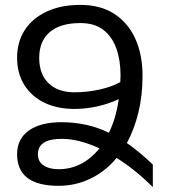

<svg xmlns="http://www.w3.org/2000/svg" viewBox="-20 -749 689 784"><path d="M134.8 -119.1Q134.8 -88.9 158 -73.5Q181.2 -58.1 219.2 -58.1Q316.9 -58.1 386.2 -143.1Q301.8 -182.1 231.9 -182.1Q134.8 -182.1 134.8 -119.1ZM140.1 -513.2Q140.1 -445.8 178.5 -408.9Q216.8 -372.1 284.2 -372.1Q335 -372.1 387 -383.5Q439 -395 471.2 -414.1Q472.2 -428.2 472.2 -441.9Q472.2 -502.9 455.1 -551Q438 -599.1 402.1 -627Q366.2 -654.8 308.1 -654.8Q226.1 -654.8 183.1 -617.9Q140.1 -581.1 140.1 -513.2ZM604 15.1Q566.9 -22 530 -51.5Q493.2 -81.1 456.1 -104Q410.2 -48.8 349.1 -19.5Q288.1 9.8 219.2 9.8Q49.8 9.8 49.8 -119.1Q49.8 -182.1 97.9 -216.1Q146 -250 231 -250Q279.8 -250 328.4 -240Q377 -230 424.8 -207Q454.1 -267.1 464.8 -344.2Q424.8 -325.2 377.9 -314.7Q331.1 -304.2 284.2 -304.2Q213.9 -304.2 161.4 -329.6Q108.9 -355 79.3 -402.1Q49.8 -449.2 49.8 -513.2Q49.8 -578.1 81.3 -626.5Q112.8 -674.8 170.9 -701.9Q229 -729 308.1 -729Q391.1 -729 447.5 -691.9Q503.9 -654.8 533 -589.8Q562 -524.9 562 -439.9Q562 -357.9 544.9 -288.6Q527.8 -219.2 498 -165Q549.8 -128.9 604 -77.1Z"/></svg>

Font: Kurinto Seri
Style: Regular
Weight: 400
Designer: Kurinto was developed by Clint Goss from a range of fonts that are compatible with the SIL Open Font License Version 1.1
Foundry: Clinton F. Goss
Version: Version 2.196; July 25, 2020